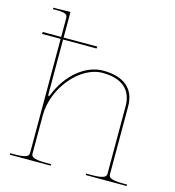

<svg xmlns="http://www.w3.org/2000/svg" viewBox="-112 -857 869 952"><g transform="rotate(15 322.5 -381.0)"><path d="M45 -760V-752.5H67.5C106 -752.5 120 -746 120 -727.5V-630H26L24 -620H120V-35C120 -20.5 113.5 -7.5 45 -7.5H25V0H235V-7.5H207.5C139 -7.5 132.5 -20.5 132.5 -35V-231C132.5 -371 249 -511 365 -511C464 -511 517.5 -465.5 517.5 -381V-35C517.5 -20.5 511 -7.5 442.5 -7.5H415V0H625V-7.5H605C536.5 -7.5 530 -20.5 530 -35V-382.5C530 -473.5 472 -522.5 365 -522.5C271.5 -522.5 183.5 -443.5 144 -342.5C140.5 -333.5 138 -330 136 -330C133.5 -330 132.5 -337 132.5 -345.5V-620H304L306 -630H132.5V-761.5L67.5 -760Z"/></g></svg>

Font: Znikomit
Style: Regular
Weight: 100
Designer: gluk
Foundry: gluk
Version: Version 0.55